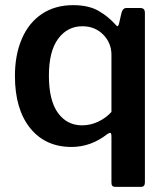

<svg xmlns="http://www.w3.org/2000/svg" viewBox="-20 -561 646 746"><path d="M523 -530Q534 -530 538.5 -525.5Q543 -521 543 -510V148Q543 165 528 165H427Q413 165 413 149V-31Q413 -45 408 -45Q405 -45 397 -40Q333 10 258 10Q156 10 97 -63.5Q38 -137 38 -266Q38 -348 65 -410.5Q92 -473 143 -507Q194 -541 264 -541Q324 -541 362.5 -519Q401 -497 430 -464Q435 -459 436 -459Q439 -459 442 -467L452 -511Q455 -521 459.5 -525.5Q464 -530 473 -530ZM413 -348Q413 -394 381 -426.5Q349 -459 300 -459Q242 -459 206 -410.5Q170 -362 170 -267Q170 -171 205 -122.5Q240 -74 299 -74Q331 -74 361 -88Q391 -102 413 -126Z"/></svg>

Font: n
Style: Regular
Weight: 600
Designer: Pablo Impallari, Rodrigo Fuenzalida
Foundry: Impallari Type
Version: Version 1.002; ttfautohint (v1.5)